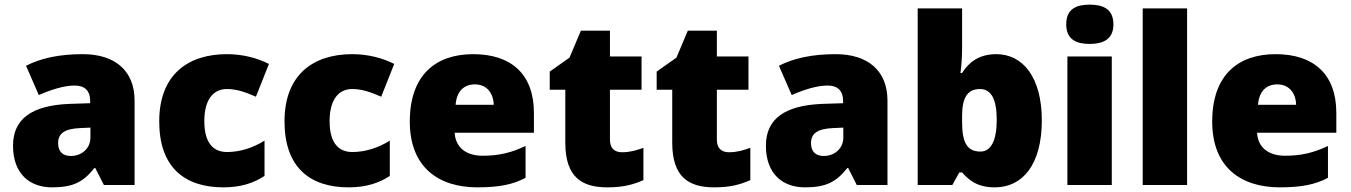

<svg xmlns="http://www.w3.org/2000/svg" viewBox="-20 -796 5811 826"><path d="M336 -563C236 -563 156 -546 92 -513L147 -387C201 -411 257 -428 301 -428C342 -428 368 -409 368 -360V-352L276 -349C120 -342 36 -287 36 -169C36 -48 108 10 204 10C296 10 339 -14 386 -73H390L427 0H559V-363C559 -491 476 -563 336 -563ZM325 -245 369 -247V-204C369 -157 331 -125 285 -125C252 -125 230 -142 230 -180C230 -220 255 -242 325 -245Z M941 10C1017 10 1072 -9 1118 -39V-191C1069 -160 1012 -142 957 -142C899 -142 859 -179 859 -275C859 -368 898 -413 956 -413C998 -413 1035 -400 1081 -380L1137 -521C1085 -547 1024 -563 956 -563C789 -563 665 -475 665 -274C665 -77 773 10 941 10Z M1480 10C1556 10 1611 -9 1657 -39V-191C1608 -160 1551 -142 1496 -142C1438 -142 1398 -179 1398 -275C1398 -368 1437 -413 1495 -413C1537 -413 1574 -400 1620 -380L1676 -521C1624 -547 1563 -563 1495 -563C1328 -563 1204 -475 1204 -274C1204 -77 1312 10 1480 10Z M2016 -563C1853 -563 1743 -472 1743 -273C1743 -76 1867 10 2034 10C2130 10 2188 -3 2241 -31V-168C2180 -139 2126 -126 2057 -126C1979 -126 1939 -167 1936 -225H2277V-310C2277 -479 2177 -563 2016 -563ZM2023 -433C2075 -433 2103 -394 2104 -345H1940C1945 -406 1978 -433 2023 -433Z M2656 -141C2623 -141 2604 -159 2604 -195V-410H2740V-553H2604V-664H2479L2430 -548L2345 -488V-410H2412V-182C2412 -32 2485 10 2593 10C2665 10 2706 -3 2748 -21V-160C2717 -149 2690 -141 2656 -141Z M3116 -141C3083 -141 3064 -159 3064 -195V-410H3200V-553H3064V-664H2939L2890 -548L2805 -488V-410H2872V-182C2872 -32 2945 10 3053 10C3125 10 3166 -3 3208 -21V-160C3177 -149 3150 -141 3116 -141Z M3575 -563C3475 -563 3395 -546 3331 -513L3386 -387C3440 -411 3496 -428 3540 -428C3581 -428 3607 -409 3607 -360V-352L3515 -349C3359 -342 3275 -287 3275 -169C3275 -48 3347 10 3443 10C3535 10 3578 -14 3625 -73H3629L3666 0H3798V-363C3798 -491 3715 -563 3575 -563ZM3564 -245 3608 -247V-204C3608 -157 3570 -125 3524 -125C3491 -125 3469 -142 3469 -180C3469 -220 3494 -242 3564 -245Z M4119 -588V-760H3928V0H4077L4107 -54H4119C4147 -23 4182 10 4260 10C4380 10 4462 -89 4462 -278C4462 -463 4381 -563 4266 -563C4191 -563 4147 -527 4119 -482H4112C4116 -513 4119 -549 4119 -588ZM4196 -413C4245 -413 4268 -368 4268 -280C4268 -191 4243 -144 4198 -144C4139 -144 4119 -185 4119 -271V-298C4119 -377 4143 -413 4196 -413Z M4668 -776C4612 -776 4567 -759 4567 -691C4567 -625 4612 -607 4668 -607C4723 -607 4770 -625 4770 -691C4770 -759 4723 -776 4668 -776ZM4763 -553H4572V0H4763Z M5087 0V-760H4896V0Z M5468 -563C5305 -563 5195 -472 5195 -273C5195 -76 5319 10 5486 10C5582 10 5640 -3 5693 -31V-168C5632 -139 5578 -126 5509 -126C5431 -126 5391 -167 5388 -225H5729V-310C5729 -479 5629 -563 5468 -563ZM5475 -433C5527 -433 5555 -394 5556 -345H5392C5397 -406 5430 -433 5475 -433Z"/></svg>

Font: Noto Sans Sinhala Black
Style: Regular
Weight: 900
Designer: Jelle Bosma - Monotype Design Team
Foundry: Monotype Imaging Inc.
Version: Version 2.006